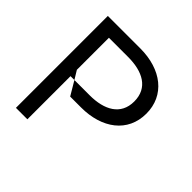

<svg xmlns="http://www.w3.org/2000/svg" viewBox="-141 -675 771 771"><g transform="rotate(45 244.0 -290.0)"><path d="M51 -29H116V-274V-310L138 -274H116V-310V-492H225C307 -492 369 -461 369 -383C369 -306 307 -274 225 -274H138L173 -215H235C353 -215 438 -277 438 -383C438 -486 356 -551 235 -551H51Z"/></g></svg>

Font: Charger Static
Style: Regular
Weight: 1000
Designer: Jasper
Foundry: KineticPlasma Fonts/Cannot Into Space Fonts
Version: Version 1.1